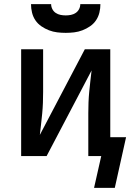

<svg xmlns="http://www.w3.org/2000/svg" viewBox="-20 -760 640 935"><path d="M300 -600Q279 -600 258.5 -602.5Q238 -605 218.5 -612.5Q199 -620 181.5 -632Q164 -644 152.5 -661Q141 -678 136 -698.5Q131 -719 131 -740H229Q229 -727 235 -715.5Q241 -704 251.5 -697Q262 -690 274.5 -687.5Q287 -685 300 -685Q313 -685 325.5 -687.5Q338 -690 348.5 -697Q359 -704 365 -715.5Q371 -727 371 -740H469Q469 -719 464 -698.5Q459 -678 447.5 -661Q436 -644 418.5 -632Q401 -620 381.5 -612.5Q362 -605 341.5 -602.5Q321 -600 300 -600ZM539 155H438L473 0H410V-208Q410 -234 411 -260.5Q412 -287 414.5 -313Q417 -339 420 -365Q423 -391 426 -417L207 0H83V-520H190V-312Q190 -286 189 -259.5Q188 -233 185.5 -207Q183 -181 180 -155Q177 -129 174 -103L393 -520H517V-92H594Z"/></svg>

Font: Iosevka Custom SmBdEx
Style: Regular
Weight: 600
Width: 7
Monospace: yes
Designer: Belleve Invis
Foundry: Belleve Invis
Version: Version 11.2.4; ttfautohint (v1.8.4)